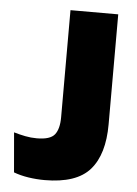

<svg xmlns="http://www.w3.org/2000/svg" viewBox="-49 -678 517 727"><g transform="rotate(5 209.5 -314.0)"><path d="M147.5 10.5Q117 10.5 86 5.8Q55 1 30 -8.5L17 -159.5Q39 -153 60.5 -148.8Q82 -144.5 104.5 -144.5Q155.5 -144.5 172.5 -166Q189.5 -187.5 189.5 -232V-639H371V-221Q371 -106.5 319.8 -48Q268.5 10.5 147.5 10.5Z"/></g></svg>

Font: Anek Gujarati Medium ExtraBold
Style: Regular
Weight: 800
Version: Version 1.003